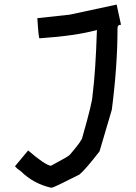

<svg xmlns="http://www.w3.org/2000/svg" viewBox="-20 -871 606 856"><path d="M500 -850.6 519.5 -760.7Q503.9 -760.7 503.9 -745.1Q503.9 -577.1 478.5 -381.8L423.8 -196.3Q360.8 -114.7 334 -92.8Q218.8 -34.2 210.9 -34.2H207Q128.4 -52.7 74.2 -106.4Q54.7 -119.6 46.9 -129.9L105.5 -200.2Q180.7 -135.3 207 -131.8Q287.6 -174.8 291 -180.7Q347.7 -246.1 347.7 -260.7Q392.6 -417.5 392.6 -446.3Q406.2 -551.8 412.1 -737.3Q319.3 -711.4 156.2 -700.2Q151.9 -700.2 146.5 -790L291 -805.7Z"/></svg>

Font: ww_drahtTSB
Style: Regular
Weight: 400
Designer: Dr. Wolfgang Wiebecke
Version: Version 1.06 May 21, 2010, initial release